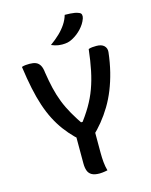

<svg xmlns="http://www.w3.org/2000/svg" viewBox="-136 -1016 872 1111"><g transform="rotate(-15 300.0 -460.5)"><path d="M368 3Q359 5 351.5 6Q344 7 336.5 8Q329 9 320 9Q290 9 273.5 -0.5Q257 -10 250.5 -28Q244 -46 244 -72Q244 -119 244 -165.5Q244 -212 244 -258H356Q356 -233 356 -207.5Q356 -182 356 -156.5Q356 -131 356 -106Q356 -76 358.5 -49Q361 -22 368 3ZM45 -703Q57 -707 68.5 -708Q80 -709 92 -709Q114 -709 129 -703Q144 -697 153.5 -681.5Q163 -666 166 -636Q174 -584 184.5 -539.5Q195 -495 211 -454Q227 -413 250.5 -372Q274 -331 307 -283L265 -305H330L285 -283Q325 -334 352 -380Q379 -426 396.5 -474Q414 -522 425.5 -577.5Q437 -633 445 -703Q456 -707 468 -708Q480 -709 492 -709Q523 -709 538 -694.5Q553 -680 551 -657Q544 -595 530.5 -541Q517 -487 498 -439.5Q479 -392 454 -350.5Q429 -309 400 -273.5Q371 -238 338 -207Q317 -207 302 -207.5Q287 -208 275.5 -211Q264 -214 254.5 -219.5Q245 -225 235 -235Q204 -266 178.5 -300.5Q153 -335 132.5 -375Q112 -415 96 -463Q80 -511 67.5 -570.5Q55 -630 45 -703ZM362 -930Q380 -930 394.5 -929Q409 -928 421.5 -926Q434 -924 445 -919Q457 -915 459.5 -905Q462 -895 458 -883Q452 -866 443 -852Q434 -838 422.5 -825.5Q411 -813 397 -802Q383 -791 366 -782Q351 -774 337 -771Q323 -768 304 -768Q293 -768 282.5 -769.5Q272 -771 262 -774Q252 -777 240 -782Q272 -805 296 -828Q320 -851 337 -876.5Q354 -902 362 -930Z"/></g></svg>

Font: Recursive Monospace Casual Medium
Style: Regular
Weight: 500
Version: Version 1.047